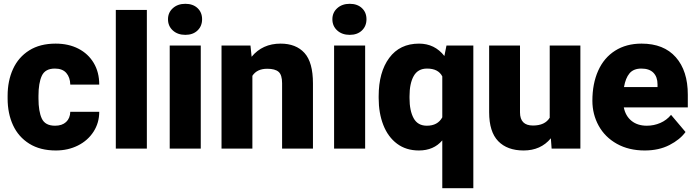

<svg xmlns="http://www.w3.org/2000/svg" viewBox="-20 -780 3651 1008"><path d="M349 -193H501Q501 -135 471 -88.5Q441 -42 389 -16Q337 10 273 10Q191 10 134 -25.5Q77 -61 48.5 -122.5Q20 -184 20 -263V-277Q20 -356 48.5 -418Q77 -480 133.5 -515.5Q190 -551 272 -551Q340 -551 391.5 -524.5Q443 -498 472 -449.5Q501 -401 501 -336H349Q348 -374 328 -397Q308 -420 268 -420Q217 -420 199.5 -382Q182 -344 182 -277V-263Q182 -195 199.5 -157.5Q217 -120 269 -120Q306 -120 327 -139.5Q348 -159 349 -193Z M588 -728H751V0H588Z M953 -760Q993 -760 1017 -737.5Q1041 -715 1041 -679Q1041 -643 1017 -620Q993 -597 953 -597Q913 -597 887.5 -620Q862 -643 862 -679Q862 -714 887.5 -737Q913 -760 953 -760ZM871 -541H1034V0H871Z M1143 -541H1295L1301 -482Q1358 -551 1453 -551Q1534 -551 1578.5 -502Q1623 -453 1623 -342V0H1461V-343Q1461 -387 1442.5 -403Q1424 -419 1383 -419Q1329 -419 1305 -382V0H1143Z M1816 -760Q1856 -760 1880 -737.5Q1904 -715 1904 -679Q1904 -643 1880 -620Q1856 -597 1816 -597Q1776 -597 1750.5 -620Q1725 -643 1725 -679Q1725 -714 1750.5 -737Q1776 -760 1816 -760ZM1734 -541H1897V0H1734Z M2180 -551Q2262 -551 2313 -486L2324 -541H2465V208H2302V-43Q2257 10 2179 10Q2112 10 2064.5 -25.5Q2017 -61 1992.5 -123.5Q1968 -186 1968 -265V-275Q1968 -401 2023.5 -476Q2079 -551 2180 -551ZM2221 -120Q2278 -120 2302 -164V-379Q2281 -420 2222 -420Q2174 -420 2152 -381Q2130 -342 2130 -275V-265Q2130 -199 2151.5 -159.5Q2173 -120 2221 -120Z M3027 0H2876L2872 -54Q2819 10 2729 10Q2643 10 2595.5 -39Q2548 -88 2548 -191V-541H2710V-190Q2710 -121 2778 -121Q2841 -121 2866 -162V-541H3027Z M3090 -251Q3090 -341 3120.5 -409Q3151 -477 3209.5 -514Q3268 -551 3348 -551Q3465 -551 3528 -479.5Q3591 -408 3591 -283V-216H3255Q3264 -171 3295.5 -145.5Q3327 -120 3376 -120Q3413 -120 3446.5 -134.5Q3480 -149 3503 -177L3579 -87Q3550 -47 3494.5 -18.5Q3439 10 3365 10Q3281 10 3218.5 -25Q3156 -60 3123 -120Q3090 -180 3090 -251ZM3256 -323H3432V-337Q3432 -376 3410.5 -398Q3389 -420 3347 -420Q3306 -420 3285 -395Q3264 -370 3256 -323Z"/></svg>

Font: Freesentation 9 Black
Style: Regular
Weight: 900
Designer: glyphs from Roboto by Christian Robertson / Hangul glyphs from Noto Sans CJK(Source Han Sans) by Jang Soo-young and Kang
Foundry: PT&
Version: Version 2.001